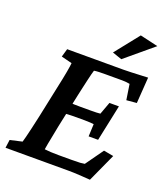

<svg xmlns="http://www.w3.org/2000/svg" viewBox="-143 -864 843 968"><g transform="rotate(20 279.0 -380.5)"><path d="M453.1 5.9Q426.8 3.9 394.5 2Q362.3 0 336.9 0H-2L3.9 -43.9L68.4 -58.6Q71.3 -68.4 76.2 -86.9Q81.1 -105.5 87.9 -135.7Q94.7 -166 103.5 -205.1L137.7 -367.2Q151.4 -429.7 157.7 -465.3Q164.1 -501 165 -514.6L107.4 -529.3L120.1 -573.2H422.9Q440.4 -573.2 463.4 -574.2Q486.3 -575.2 509.8 -576.2Q533.2 -577.1 552.7 -578.1L543 -438.5L488.3 -433.6L475.6 -516.6Q465.8 -518.6 455.6 -519.5Q445.3 -520.5 434.6 -520.5H345.7Q327.1 -520.5 311.5 -520Q295.9 -519.5 284.2 -517.6Q282.2 -512.7 278.3 -497.1Q274.4 -481.4 269.5 -460.4Q264.6 -439.5 259.8 -417.5Q254.9 -395.5 251 -377.9L211.9 -194.3Q208 -172.9 202.1 -144Q196.3 -115.2 191.9 -91.8Q187.5 -68.4 186.5 -60.5Q203.1 -58.6 219.7 -57.6Q236.3 -56.6 261.7 -56.6H331.1Q365.2 -56.6 377.9 -57.6Q390.6 -58.6 401.4 -60.5L469.7 -156.2L522.5 -146.5ZM372.1 -197.3 375 -263.7Q369.1 -264.6 356 -265.6Q342.8 -266.6 325.2 -266.6H266.6Q251 -266.6 235.8 -265.6Q220.7 -264.6 209 -263.7L221.7 -325.2Q233.4 -324.2 248 -323.7Q262.7 -323.2 278.3 -323.2H336.9Q354.5 -323.2 368.2 -323.7Q381.8 -324.2 388.7 -325.2L413.1 -391.6H463.9L422.9 -197.3ZM393.6 -619.1 342.8 -636.7 445.3 -765.6 542 -743.2Z"/></g></svg>

Font: Crimson Pro ExtraLight SemiBold
Style: Italic
Weight: 600
Italic angle: -12°
Version: Version 1.002